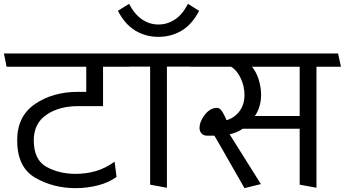

<svg xmlns="http://www.w3.org/2000/svg" viewBox="-31 -957 1787 995"><path d="M144 -230Q144 -129 209.5 -92.5Q275 -56 361 -56Q414 -56 464 -70Q514 -84 563 -119L573 -40Q533 -11 477 3.5Q421 18 361 18Q245 18 151.5 -36Q58 -90 58 -230Q58 -355 150.5 -418Q243 -481 373 -481H416V-611H3Q0 -628 -3.5 -645.5Q-7 -663 -11 -680H627L642 -611H503V-407H373Q275 -407 209.5 -362Q144 -317 144 -230Z M943 -937 1001 -901Q964 -830 910 -798Q856 -766 790 -766Q724 -766 670 -798.5Q616 -831 580 -901L638 -937Q666 -883 705 -856.5Q744 -830 790 -830Q836 -830 875.5 -856Q915 -882 943 -937ZM747 0V-612H635L620 -680H946L962 -612H834V16Z M1522 -611H1275Q1298 -583 1310 -543.5Q1322 -504 1322 -466Q1322 -435 1314 -407Q1306 -379 1290 -356H1522ZM1080 -254H1041Q1024 -254 1013.5 -265.5Q1003 -277 1003 -293Q1003 -327 1030.5 -362.5Q1058 -398 1094 -398Q1110 -398 1123 -375Q1136 -352 1143 -334Q1184 -346 1210 -380.5Q1236 -415 1236 -466Q1236 -509 1217 -550.5Q1198 -592 1167 -611H954Q951 -628 947.5 -645.5Q944 -663 940 -680H1721L1736 -611H1609V16L1522 0V-290H1227Q1213 -280 1195.5 -272.5Q1178 -265 1159 -261L1321 -3L1236 18Q1197 -49 1158.5 -117.5Q1120 -186 1080 -254Z"/></svg>

Font: Palanquin
Style: Regular
Weight: 400
Designer: Pria Ravichandran
Version: Version 1.0.4